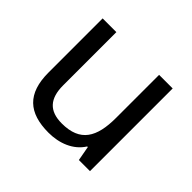

<svg xmlns="http://www.w3.org/2000/svg" viewBox="-131 -703 880 880"><g transform="rotate(45 309.0 -263.0)"><path d="M533 -536H445V-257C445 -132 406 -63 287 -63C206 -63 168 -105 168 -191V-536H79V-185C79 -49 145 10 274 10C343 10 409 -15 444 -71H448L461 0H533Z"/></g></svg>

Font: Noto Sans Sunuwar
Style: Regular
Weight: 400
Designer: Anshuman Pandey
Foundry: Jamra Patel LLC
Version: Version 1.000